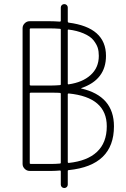

<svg xmlns="http://www.w3.org/2000/svg" viewBox="-20 -859 617 942"><path d="M316.4 -713.9Q312.5 -714.8 312.5 -710.9V-449.2Q312.5 -444.3 317.4 -445.3Q384.8 -455.1 423.8 -490.2Q464.8 -526.4 464.8 -585Q464.8 -607.4 459.5 -624.5Q454.1 -641.6 439 -661.1Q423.8 -680.7 389.6 -695.3Q357.4 -709 316.4 -713.9ZM278.3 -712.9Q278.3 -717.8 273.4 -717.8Q248 -719.7 225.6 -719.7H130.9Q126 -719.7 126 -714.8V-443.4Q126 -439.5 130.9 -439.5H236.3Q252 -439.5 274.4 -441.4Q278.3 -441.4 278.3 -445.3ZM278.3 -387.7V-398.4Q278.3 -403.3 273.4 -403.3Q263.7 -404.3 236.3 -404.3H130.9Q126 -404.3 126 -400.4V-58.6Q126 -54.7 130.9 -54.7H236.3Q252 -54.7 274.4 -56.6Q278.3 -56.6 278.3 -60.5ZM312.5 -387.7V-64.5Q312.5 -59.6 317.4 -59.6Q408.2 -69.3 455.1 -113.3Q503.9 -158.2 503.9 -239.3Q503.9 -381.8 317.4 -400.4Q312.5 -400.4 312.5 -396.5ZM378.9 -426.8Q377.9 -426.8 377.9 -425.8Q377.9 -424.8 378.9 -424.8Q539.1 -387.7 539.1 -239.3Q539.1 -46.9 317.4 -24.4Q312.5 -24.4 312.5 -19.5V46.9Q312.5 53.7 307.6 58.6Q302.7 63.5 295.4 63.5Q288.1 63.5 283.2 58.6Q278.3 53.7 278.3 46.9V-17.6Q278.3 -22.5 274.4 -22.5Q252 -20.5 236.3 -20.5H125Q111.3 -20.5 101.1 -30.8Q90.8 -41 90.8 -54.7V-720.7Q90.8 -734.4 101.1 -744.6Q111.3 -754.9 125 -754.9H225.6Q246.1 -754.9 273.4 -752.9Q278.3 -752.9 278.3 -757.8V-822.3Q278.3 -829.1 283.2 -834Q288.1 -838.9 295.4 -838.9Q302.7 -838.9 307.6 -834Q312.5 -829.1 312.5 -822.3V-753.9Q312.5 -749 316.4 -748Q500 -724.6 500 -585Q500 -467.8 378.9 -426.8Z"/></svg>

Font: Gen Jyuu Gothic ExtraLight
Style: Regular
Weight: 100
Designer: [Source Han Sans]
Ryoko NISHIZUKA  (kana & ideographs); Paul D. Hunt (Latin, Greek & Cyrillic); Wenlong ZHANG  (bopomofo
Version: Version 1.002.20150607